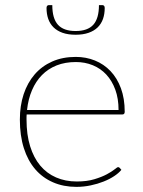

<svg xmlns="http://www.w3.org/2000/svg" viewBox="-20 -723 558 749"><path d="M442.5 -294Q442.5 -338.5 429.8 -373.2Q417 -408 394.8 -432Q372.5 -456 342 -468.5Q311.5 -481 276 -481Q234 -481 200.8 -467.8Q167.5 -454.5 143.5 -430Q119.5 -405.5 104.8 -371Q90 -336.5 85.5 -294ZM453.5 -60.5Q443.5 -48 425.5 -36Q407.5 -24 384.2 -14.8Q361 -5.5 333.8 0.2Q306.5 6 278 6Q227.5 6 186.8 -11.8Q146 -29.5 117.2 -63Q88.5 -96.5 73 -145.2Q57.5 -194 57.5 -256.5Q57.5 -310.5 72.2 -355.2Q87 -400 115 -432.5Q143 -465 183.5 -483Q224 -501 275.5 -501Q315.5 -501 350.2 -487Q385 -473 411 -445.8Q437 -418.5 451.8 -378.5Q466.5 -338.5 466.5 -287Q466.5 -276.5 457.5 -276.5H84Q83.5 -271.5 83.5 -266.8Q83.5 -262 83.5 -256.5Q83.5 -197.5 97.5 -152.5Q111.5 -107.5 137 -77Q162.5 -46.5 198.8 -30.8Q235 -15 279.5 -15Q319 -15 348 -23.8Q377 -32.5 396.5 -43Q416 -53.5 426.8 -62.2Q437.5 -71 440.5 -71Q444.5 -71 447 -68ZM275 -602Q322 -602 344 -626.5Q366 -651 366 -703H380Q383.5 -703 386 -700.2Q388.5 -697.5 388.5 -692Q388.5 -668.5 381.8 -649.2Q375 -630 361 -616.2Q347 -602.5 325.5 -595Q304 -587.5 275 -587.5Q245.5 -587.5 224.2 -595Q203 -602.5 189 -616.2Q175 -630 168.2 -649.2Q161.5 -668.5 161.5 -692Q161.5 -697.5 164 -700.2Q166.5 -703 170 -703H184Q184 -651 206 -626.5Q228 -602 275 -602Z"/></svg>

Font: Lato ExtraLight
Style: Regular
Weight: 275
Designer: Lukasz Dziedzic with Adam Twardoch and Botio Nikoltchev
Foundry: tyPoland Lukasz Dziedzic
Version: Version 2.015; 2015-08-06; http://www.latofonts.com/